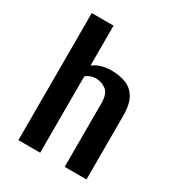

<svg xmlns="http://www.w3.org/2000/svg" viewBox="-168 -808 846 916"><g transform="rotate(30 255.0 -350.0)"><path d="M70 0V-700H190V-480Q209 -495 234.5 -502.5Q260 -510 290 -510Q333 -510 368 -497Q403 -484 424 -449.5Q445 -415 445 -350V0H325V-350Q325 -403 300 -421.5Q275 -440 245 -440Q226 -440 212 -434Q198 -428 190 -420V0Z"/></g></svg>

Font: Cuprum
Style: Regular
Weight: 400
Designer: Jovanny Lemonad
Foundry: Jovanny Lemonad
Version: Version 3.000